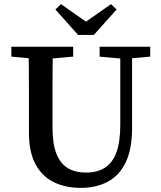

<svg xmlns="http://www.w3.org/2000/svg" viewBox="-20 -893 778 929"><path d="M371 16Q296 16 239.5 -12Q183 -40 151.5 -99Q120 -158 120 -251V-360Q120 -411 120 -462Q120 -513 119.5 -564.5Q119 -616 117 -667H236Q235 -617 234.5 -566Q234 -515 234 -463.5Q234 -412 234 -360V-278Q234 -196 253.5 -148Q273 -100 309 -79Q345 -58 396 -58Q450 -58 487 -81Q524 -104 543 -155Q562 -206 562 -289V-667H619V-273Q619 -171 588 -107Q557 -43 501 -13.5Q445 16 371 16ZM35 -619V-667H334V-619L200 -607H167ZM462 -619V-667H707V-619L598 -609H574ZM275 -873 439 -758H353L517 -873L544 -847L434 -724H358L248 -847Z"/></svg>

Font: Source Serif 4 18pt Medium
Style: Regular
Weight: 500
Designer: Frank Grießhammer
Foundry: Adobe Systems Incorporated
Version: Version 4.004;hotconv 1.0.116;makeotfexe 2.5.65601